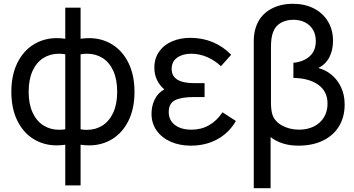

<svg xmlns="http://www.w3.org/2000/svg" viewBox="-20 -755 1872 1015"><path d="M325 10Q303.5 13.5 280 13.5Q211.5 13.5 157 -20.2Q102.5 -54 71.2 -118Q40 -182 40 -269.5Q40 -357 71.2 -421.2Q102.5 -485.5 157.2 -519.5Q212 -553.5 280.5 -553.5Q304 -553.5 325 -550V-714.5H406V-550Q427 -553.5 450.5 -553.5Q519 -553.5 573.8 -519.5Q628.5 -485.5 659.8 -421.2Q691 -357 691 -269.5Q691 -182 659.8 -118Q628.5 -54 574 -20.2Q519.5 13.5 451 13.5Q427.5 13.5 406 10V225H325ZM325 -468Q307.5 -471 291.5 -471Q245 -471 208.8 -448Q172.5 -425 152 -379.8Q131.5 -334.5 131.5 -269.5Q131.5 -205 152.5 -159.8Q173.5 -114.5 210 -91.8Q246.5 -69 292.5 -69Q311.5 -69 325 -71.5ZM406 -71.5Q422.5 -68.5 439 -68.5Q485 -68.5 521.2 -91.2Q557.5 -114 578.5 -159.2Q599.5 -204.5 599.5 -269.5Q599.5 -335 579 -380.2Q558.5 -425.5 522.5 -448.2Q486.5 -471 440 -471Q423 -471 406 -468Z M1227 -115.5Q1191.5 -53.5 1129.8 -19.2Q1068 15 988.5 15Q930.5 15 883.2 -5.5Q836 -26 808.5 -64.2Q781 -102.5 781 -154Q781 -195 798.2 -229.8Q815.5 -264.5 848.5 -282.5Q796 -328 796 -397.5Q796 -446.5 821.2 -482.2Q846.5 -518 890 -536.5Q933.5 -555 986 -555Q1050 -555 1105 -532Q1160 -509 1202 -465.5L1148 -405Q1117.5 -434.5 1076.2 -452.8Q1035 -471 991.5 -471Q946 -471 916.8 -450.5Q887.5 -430 887.5 -390.5Q887.5 -315.5 1006 -315.5H1061.5V-242H1005.5Q938 -242 905 -225Q872 -208 872 -163Q872 -119.5 904.5 -94.5Q937 -69.5 992 -69.5Q1044 -69.5 1085.2 -93Q1126.5 -116.5 1156 -161.5Z M1321.5 -540Q1321.5 -578 1332.5 -611Q1352 -670.5 1404.5 -702.8Q1457 -735 1528.5 -735Q1590.5 -735 1638.5 -710.8Q1686.5 -686.5 1713.5 -642Q1740.5 -597.5 1740.5 -539Q1740.5 -489.5 1720.8 -451.8Q1701 -414 1662.5 -395.5Q1699 -386.5 1730.8 -361.2Q1762.5 -336 1782.2 -295.5Q1802 -255 1802 -202.5Q1802 -137 1772.5 -88Q1743 -39 1687.8 -12Q1632.5 15 1557 15Q1512 15 1475 3.2Q1438 -8.5 1410.5 -30.5V240H1321.5ZM1711.5 -206.5Q1711.5 -271.5 1663.2 -306.5Q1615 -341.5 1531 -343V-423Q1585 -428.5 1617.2 -457.5Q1649.5 -486.5 1649.5 -538Q1649.5 -573 1634.2 -598.2Q1619 -623.5 1592 -637Q1565 -650.5 1530.5 -650.5Q1494.5 -650.5 1465.5 -634.8Q1436.5 -619 1424 -586Q1412.5 -557.5 1412.5 -507V-214.5Q1412.5 -172.5 1420 -149.5Q1432 -112.5 1472 -91Q1512 -69.5 1561 -69.5Q1605 -69.5 1639.2 -86.5Q1673.5 -103.5 1692.5 -134.8Q1711.5 -166 1711.5 -206.5Z"/></svg>

Font: CCSD_manrope Medium
Style: Regular
Weight: 500
Designer: Mikhail Sharanda
Foundry: Mikhail Sharanda
Version: Version 4.503